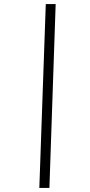

<svg xmlns="http://www.w3.org/2000/svg" viewBox="-20 -822 444 952"><path d="M175 110 207 -802H256L225 110Z"/></svg>

Font: Literata 12pt Light
Style: Italic
Weight: 300
Italic angle: -2°
Designer: Latin by Veronika Burian and Jose Scaglione. Greek by Irene Vlachou. Cyrillic by Vera Evstafieva
Foundry: TypeTogether
Version: Version 3.002